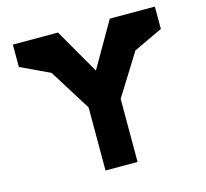

<svg xmlns="http://www.w3.org/2000/svg" viewBox="-115 -956 1165 1088"><g transform="rotate(-15 467.0 -412.5)"><path d="M619 -825H883.5V-694L713 -613.5L561 -370V0H373V-370L221 -613.5L50.5 -694V-825H315L467 -561Z"/></g></svg>

Font: Sztylet
Style: Bd
Weight: 700
Foundry: Cannot Into Space Fonts, PlusOne Fonts
Version: Version 0.12